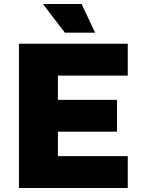

<svg xmlns="http://www.w3.org/2000/svg" viewBox="-20 -945 707 965"><path d="M390.1 -924.8 458 -780.8H306.2L195.8 -924.8ZM622.1 -564.9H271V-442.9H567.9V-283.2H271V-160.2H622.1V0H75.2V-725.1H622.1Z"/></svg>

Font: Stilu Bold
Style: Regular
Weight: 700
Designer: Genilson Lima Santos
Foundry: Genilson Lima Santos
Version: Version 1.200;PS 001.200;hotconv 1.0.88;makeotf.lib2.5.64775